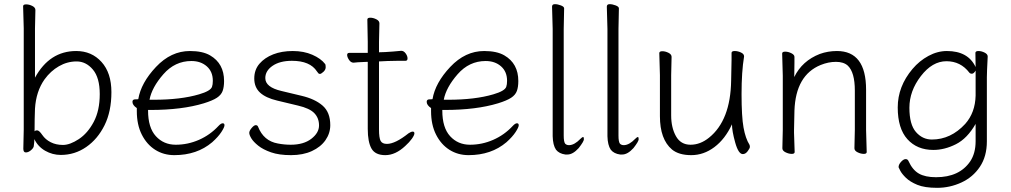

<svg xmlns="http://www.w3.org/2000/svg" viewBox="-20 -729 4853 922"><path d="M92 -15 94 -106V-593L91 -699Q91 -708 105.5 -708Q120 -708 135 -700.5Q150 -693 150 -681L148 -592V-356Q218 -484 346 -484Q420 -484 467.5 -431.5Q515 -379 515 -286.5Q515 -194 482 -127.5Q449 -61 394 -23Q339 15 272 15Q232 15 197 -5Q162 -25 145 -61Q145 -47 142 -26Q140 -17 128 -7Q116 3 104 3Q92 3 92 -15ZM194 -348Q153 -290 148 -207Q146 -159 146 -98Q149 -103 158.5 -103Q168 -103 183 -81Q198 -59 223.5 -46Q249 -33 282.5 -33Q316 -33 358.5 -61Q401 -89 430 -143.5Q459 -198 459 -277Q459 -356 426 -395Q393 -434 348 -434Q303 -434 263 -411Q223 -388 194 -348Z M691 -201V-198Q691 -116 728.5 -75Q766 -34 824 -34Q882 -34 935.5 -57.5Q989 -81 1029 -124Q1041 -137 1049.5 -137Q1058 -137 1058 -127.5Q1058 -118 1043 -95Q1028 -72 999 -46Q926 16 817 16Q766 16 725.5 -9.5Q685 -35 661 -82.5Q637 -130 637 -195V-210Q616 -224 616 -240Q616 -252 630 -252Q644 -252 644 -253Q657 -331 729 -407.5Q801 -484 892 -484Q953 -484 989 -463Q1056 -424 1056 -340Q1056 -311 1049 -292Q1042 -273 1021.5 -259.5Q1001 -246 959 -233Q854 -201 703 -201ZM719 -250Q848 -250 936 -276Q991 -292 998 -312Q1002 -323 1002 -341Q1002 -385 973 -410.5Q944 -436 899 -436Q820 -436 764.5 -372.5Q709 -309 698 -250Z M1311 -246Q1256 -259 1228.5 -284.5Q1201 -310 1201 -352Q1201 -394 1226 -423Q1251 -452 1292 -468Q1333 -484 1386 -484Q1439 -484 1480 -466Q1521 -448 1541 -422Q1544 -419 1544 -406.5Q1544 -394 1533 -384Q1522 -374 1516.5 -374Q1511 -374 1508.5 -377.5Q1506 -381 1502 -386Q1469 -437 1382 -437Q1324 -437 1289 -413Q1254 -389 1254 -354Q1254 -310 1332 -292L1428 -269Q1492 -254 1529 -222Q1566 -190 1566 -128Q1566 -89 1543 -56Q1520 -23 1477.5 -3.5Q1435 16 1377.5 16Q1320 16 1281.5 2.5Q1243 -11 1220 -29.5Q1197 -48 1187 -64.5Q1177 -81 1177 -91Q1177 -101 1188.5 -114.5Q1200 -128 1208 -128Q1216 -128 1219 -121Q1246 -52 1314 -40Q1345 -34 1376 -34Q1438 -34 1475 -62.5Q1512 -91 1512 -126.5Q1512 -162 1489.5 -185.5Q1467 -209 1411 -222Z M1802 -617 1800 -528V-478L1830 -479Q1866 -481 1906 -485H1907Q1919 -485 1928 -472.5Q1937 -460 1937 -448.5Q1937 -437 1927 -437H1889Q1861 -437 1841 -436L1800 -434V-108Q1800 -66 1808 -52Q1816 -38 1838 -38Q1878 -38 1942 -89Q1954 -97 1962 -97Q1970 -97 1970 -88.5Q1970 -80 1958 -63Q1946 -46 1926 -28Q1879 16 1830.5 16Q1782 16 1764 -15.5Q1746 -47 1746 -110V-432H1742Q1720 -431 1699 -430L1678 -428Q1665 -428 1656 -441.5Q1647 -455 1647 -465Q1647 -475 1657 -475H1746V-528L1744 -635Q1744 -644 1758 -644Q1772 -644 1787 -636.5Q1802 -629 1802 -617Z M2104 -201V-198Q2104 -116 2141.5 -75Q2179 -34 2237 -34Q2295 -34 2348.5 -57.5Q2402 -81 2442 -124Q2454 -137 2462.5 -137Q2471 -137 2471 -127.5Q2471 -118 2456 -95Q2441 -72 2412 -46Q2339 16 2230 16Q2179 16 2138.5 -9.5Q2098 -35 2074 -82.5Q2050 -130 2050 -195V-210Q2029 -224 2029 -240Q2029 -252 2043 -252Q2057 -252 2057 -253Q2070 -331 2142 -407.5Q2214 -484 2305 -484Q2366 -484 2402 -463Q2469 -424 2469 -340Q2469 -311 2462 -292Q2455 -273 2434.5 -259.5Q2414 -246 2372 -233Q2267 -201 2116 -201ZM2132 -250Q2261 -250 2349 -276Q2404 -292 2411 -312Q2415 -323 2415 -341Q2415 -385 2386 -410.5Q2357 -436 2312 -436Q2233 -436 2177.5 -372.5Q2122 -309 2111 -250Z M2694 -39Q2701 -32 2712 -32H2714Q2739 -33 2767 -62Q2776 -71 2780 -71Q2784 -71 2784 -60.5Q2784 -50 2759 -18Q2731 13 2705 13H2695Q2665 9 2650 -10Q2635 -32 2634 -75V-590L2631 -697Q2631 -709 2644.5 -709Q2658 -709 2673.5 -703Q2689 -697 2689 -689L2687 -590V-78Q2687 -48 2694 -39Z M2957 -39Q2964 -32 2975 -32H2977Q3002 -33 3030 -62Q3039 -71 3043 -71Q3047 -71 3047 -60.5Q3047 -50 3022 -18Q2994 13 2968 13H2958Q2928 9 2913 -10Q2898 -32 2897 -75V-590L2894 -697Q2894 -709 2907.5 -709Q2921 -709 2936.5 -703Q2952 -697 2952 -689L2950 -590V-78Q2950 -48 2957 -39Z M3205 -456 3203 -368V-175Q3203 -116 3226 -75Q3249 -34 3296 -34Q3343 -34 3385 -68Q3488 -151 3491 -342Q3493 -418 3493 -442V-475Q3493 -484 3508 -484Q3523 -484 3538 -477Q3553 -470 3553 -459V-457Q3541 -385 3541 -277Q3541 -169 3550.5 -116.5Q3560 -64 3579 -34Q3581 -30 3581 -23.5Q3581 -17 3570.5 -3Q3560 11 3547 11Q3526 11 3510.5 -44.5Q3495 -100 3495 -132Q3462 -61 3410.5 -22.5Q3359 16 3299.5 16Q3240 16 3207 -11Q3149 -60 3149 -171V-368L3146 -474Q3146 -483 3160.5 -483Q3175 -483 3190 -475.5Q3205 -468 3205 -456Z M4083 -17 4085 -105V-294Q4085 -382 4051 -414Q4031 -432 3994.5 -432Q3958 -432 3921 -417Q3801 -368 3795 -198Q3794 -149 3793 -105V-91Q3793 -91 3796 1Q3796 10 3782 10Q3768 10 3752.5 2.5Q3737 -5 3737 -17L3739 -105V-365L3736 -472Q3736 -481 3750.5 -481Q3765 -481 3780 -473.5Q3795 -466 3795 -456V-428Q3795 -411 3794.5 -392Q3794 -373 3794 -359Q3832 -437 3917 -470Q3956 -484 3999 -484Q4139 -484 4139 -298V-105L4142 1Q4142 10 4128 10Q4114 10 4098.5 2.5Q4083 -5 4083 -17Z M4723 -457Q4719 -381 4719 -358V-50Q4719 22 4685.5 72Q4652 122 4596.5 147.5Q4541 173 4480.5 173Q4420 173 4385 158.5Q4350 144 4330.5 125Q4311 106 4303 90.5Q4295 75 4295 74Q4295 61 4307 48Q4319 35 4329 35Q4339 35 4343 45Q4362 87 4392.5 104.5Q4423 122 4475 122Q4587 122 4639 46Q4665 7 4665 -51V-134Q4625 -64 4570.5 -36.5Q4516 -9 4462 -9Q4384 -9 4337.5 -60.5Q4291 -112 4291 -213Q4291 -314 4362 -398Q4395 -437 4438.5 -460.5Q4482 -484 4527 -484Q4629 -484 4665 -407L4664 -475Q4664 -484 4678.5 -484Q4693 -484 4708 -476.5Q4723 -469 4723 -458ZM4665 -390Q4656 -375 4647.5 -375Q4639 -375 4635 -380Q4593 -435 4525 -435Q4457 -435 4402 -363.5Q4347 -292 4347 -211.5Q4347 -131 4378.5 -95Q4410 -59 4455 -59Q4546 -59 4615 -134Q4663 -188 4665 -270Z"/></svg>

Font: LXGW WenKai Light
Style: Regular
Weight: 300
Designer: LXGW / Fontworks Inc.
Foundry: LXGW / Fontworks Inc.
Version: Version 1.501; October 10, 2024